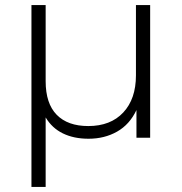

<svg xmlns="http://www.w3.org/2000/svg" viewBox="-20 -543 716 757"><path d="M160 194H104V-523H160V-223Q160 -135 203.5 -90.5Q247 -46 328 -46Q416 -46 466 -99.5Q516 -153 516 -246V-523H572V0H518V-109Q491 -52 441.5 -24Q392 4 329 4Q271 4 228 -17Q185 -38 160 -80Z"/></svg>

Font: Montserrat-Alt1 Light
Style: Regular
Weight: 300
Designer: Differentunic
Foundry: Differentunic
Version: Version 7.222